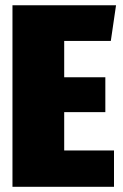

<svg xmlns="http://www.w3.org/2000/svg" viewBox="-20 -716 470 736"><path d="M424.8 -695.8 404.8 -559.1H226.1V-419.9H383.8V-286.1H226.1V-139.2H417V0H27.8V-695.8Z"/></svg>

Font: Fira Sans Compressed Heavy
Style: Regular
Weight: 900
Width: 1
Designer: Carrois Corporate & Edenspiekermann AG
Foundry: Carrois Corporate GbR & Edenspiekermann AG
Version: Version 4.203;PS 004.203;hotconv 1.0.88;makeotf.lib2.5.64775